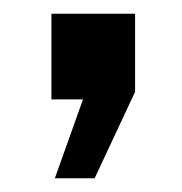

<svg xmlns="http://www.w3.org/2000/svg" viewBox="-20 -145 266 280"><path d="M60 115 101 0H55V-125H177V-11L118 115Z"/></svg>

Font: Cabin SemiBold
Style: Regular
Weight: 600
Designer: Pablo Impallari
Foundry: Pablo Impallari. http://www.impallari.com Igino Marini. http://www.ikern.com
Version: Version 2.200